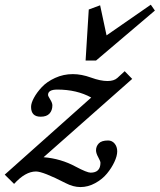

<svg xmlns="http://www.w3.org/2000/svg" viewBox="-71 -755 666 801"><path d="M286.1 -502.4 299.3 -715.3 346.7 -732.9 373.5 -607.4 558.1 -735.4 575.2 -710.9 329.6 -502.4ZM418 -123.5Q418 -104.5 406.2 -79.3Q394.5 -54.2 375.2 -30.8Q356 -7.3 326.2 9Q296.4 25.4 264.6 25.4Q234.4 25.4 202.6 8.8Q108.4 -39.6 79.1 -39.6Q34.7 -39.6 -12.2 12.2L-51.3 -26.4L309.6 -348.1Q249.5 -381.3 168 -381.3Q129.4 -381.3 129.4 -358.9Q129.4 -354.5 138.4 -340.1Q147.5 -325.7 147.5 -315.4Q147.5 -294.4 135.5 -281.2Q123.5 -268.1 98.6 -268.1Q58.6 -268.1 58.6 -309.1Q58.6 -324.7 70.6 -346.9Q82.5 -369.1 103.5 -391.6Q124.5 -414.1 158.9 -429.9Q193.4 -445.8 232.9 -445.8Q269 -445.8 309.1 -431.2Q348.1 -417 377.4 -417Q404.3 -417 418.5 -429.7L449.2 -458L480.5 -425.8L110.8 -99.1Q183.1 -93.3 245.1 -59.6Q292 -34.7 307.1 -34.7Q348.1 -34.7 348.1 -76.2Q348.1 -82 338.9 -98.9Q329.6 -115.7 329.6 -127.9Q329.6 -144.5 341.1 -156.7Q352.5 -168.9 379.9 -168.9Q396.5 -168.9 407.2 -156Q418 -143.1 418 -123.5Z"/></svg>

Font: Elstob 10pt
Style: Bold Italic
Weight: 700
Italic angle: -20°
Designer: Peter S. Baker
Version: Version 1.015